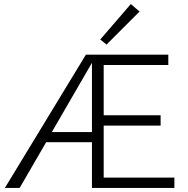

<svg xmlns="http://www.w3.org/2000/svg" viewBox="-20 -928 928 948"><path d="M506 -708 475 -733 626 -908 669 -871ZM841 -51V0H434V-226H208L77 0H4L404 -658H811V-607H492V-359H773V-308H492V-51ZM434 -276V-618L236 -276Z"/></svg>

Font: Ysabeau Infant Semilight
Style: Regular
Weight: 300
Designer: Christian Thalmann (Catharsis Fonts)
Version: Version 0.003